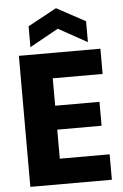

<svg xmlns="http://www.w3.org/2000/svg" viewBox="-62 -988 661 1032"><g transform="rotate(-5 268.5 -472.5)"><path d="M59.1 0V-707H499V-570.8H230V-422.9H469.2V-293.9H230V-137.2H499V0ZM125 -748V-860.8L279.8 -944.8L435.1 -860.8V-748L279.8 -834Z"/></g></svg>

Font: Biathlonist
Style: Bold
Weight: 700
Designer: Go4gold
Foundry: Go4gold
Version: Version 3.010;FEAKit 1.0